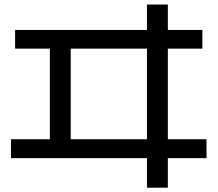

<svg xmlns="http://www.w3.org/2000/svg" viewBox="-20 -786 978 863"><path d="M640.6 -75.2H29.3V-160.2H204.1V-567.4H47.9V-651.4H640.6V-765.6H734.4V-651.4H889.6V-567.4H734.4V-160.2H908.2V-75.2H734.4V57.6H640.6ZM640.6 -160.2V-567.4H297.9V-160.2Z"/></svg>

Font: Pretendard JP Medium
Style: Regular
Weight: 500
Designer: Base glyphs from Inter by Rasmus Andersson; Hangeul glyphs from Noto Sans CJK(Source Han Sans) by Jang Soo-young and Kan
Foundry: Kil Hyung-jin
Version: Version 1.309